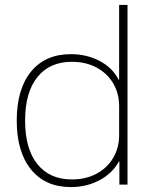

<svg xmlns="http://www.w3.org/2000/svg" viewBox="-20 -750 633 780"><path d="M268 10Q164 10 106 -61.5Q48 -133 48 -260Q48 -388 106 -459Q164 -530 268 -530Q332 -530 384.5 -502.5Q437 -475 462 -426H464V-730H498V0H465V-94H463Q437 -46 384.5 -18Q332 10 268 10ZM272 -21Q328 -21 371.5 -44Q415 -67 439.5 -108Q464 -149 464 -202V-318Q464 -371 439.5 -412Q415 -453 371.5 -476Q328 -499 272 -499Q182 -499 132 -437Q82 -375 82 -260Q82 -145 132 -83Q182 -21 272 -21Z"/></svg>

Font: M PLUS 1 ExtraLight
Style: Regular
Weight: 250
Version: Version 1.001